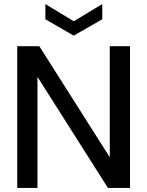

<svg xmlns="http://www.w3.org/2000/svg" viewBox="-20 -928 727 948"><path d="M65 0V-700H174L521 -153H522V-700H622V0H513L166 -547H165V0ZM344 -752 204 -833V-908L344 -823L485 -908V-833Z"/></svg>

Font: DM Sans 28pt Medium
Style: Regular
Weight: 500
Version: Version 4.004;gftools[0.9.30]